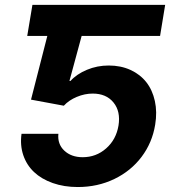

<svg xmlns="http://www.w3.org/2000/svg" viewBox="-20 -747 688 777"><path d="M294.7 9.9Q239.3 9.9 193.5 -6.2Q147.7 -22.4 117.7 -50.8Q87.7 -79.2 74.2 -119.1Q60.7 -159.1 67.1 -205.6H216.3Q212 -164.1 240.2 -137.4Q268.5 -110.8 314.6 -110.8Q369 -110.8 409.4 -146.3Q449.9 -181.8 459.5 -238.6Q468.8 -295.8 439.5 -332Q410.2 -368.3 355.1 -368.3Q322.8 -368.3 290.8 -354.9Q258.9 -341.6 238.3 -319.2L105.5 -343.8L171.5 -601.6H90.2L111.2 -727.3H648.4L627.8 -601.6H310.4L261 -419.4H265.3Q290.1 -447.1 331.7 -464.5Q373.2 -481.9 420.1 -481.9Q468.8 -481.9 508 -464Q547.2 -446 572.1 -414.4Q596.9 -382.8 606.7 -338.2Q616.5 -293.7 608 -242.5Q596.2 -169.7 553.1 -112.4Q509.9 -55 442.5 -22.5Q375 9.9 294.7 9.9Z"/></svg>

Font: Karasuma Gothic
Style: Bold Italic
Weight: 700
Italic angle: 9.39998°
Designer: Rasmus Andersson / Ryoko Nishizuka
Foundry: Genbu
Version: Version 1.00